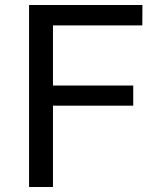

<svg xmlns="http://www.w3.org/2000/svg" viewBox="-20 -743 634 763"><path d="M95.5 -723H546L545.5 -642H190.5V-403H509.5V-323H190.5V0H95.5Z"/></svg>

Font: Public Sans
Style: Regular
Weight: 400
Designer: The Public Sans project authors (U.S. Web Design System). Libre Franklin designed by Pablo Impallari and Rodrigo Fuenzal
Version: Version 1.008; ttfautohint (v1.8.1) -l 8 -r 50 -G 200 -x 14 